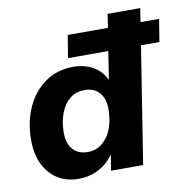

<svg xmlns="http://www.w3.org/2000/svg" viewBox="-80 -784 860 873"><g transform="rotate(-10 350.0 -347.0)"><path d="M214 11Q131 11 81 -46.5Q31 -104 31 -199Q31 -282 61 -349Q91 -416 146.5 -455.5Q202 -495 277 -495Q328 -495 367.5 -473Q407 -451 427 -408L447 -538H261L278 -642H464L473 -705H624L614 -642H700L683 -538H598L513 0H365L377 -74Q350 -34 307.5 -11.5Q265 11 214 11ZM276 -102Q315 -102 343.5 -125.5Q372 -149 387 -188.5Q402 -228 402 -278Q402 -327 377.5 -354.5Q353 -382 309 -382Q269 -382 241 -359Q213 -336 198 -296Q183 -256 183 -207Q183 -157 207.5 -129.5Q232 -102 276 -102Z"/></g></svg>

Font: Nunito Sans ExtraBold
Style: Italic
Weight: 800
Italic angle: -9°
Designer: Vernon Adams
Foundry: Vernon Adams
Version: Version 3.006; ttfautohint (v1.8.3)